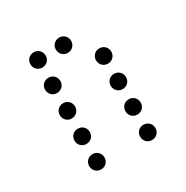

<svg xmlns="http://www.w3.org/2000/svg" viewBox="-116 -577 631 653"><g transform="rotate(-30 200.0 -250.0)"><path d="M100 -420C117 -420 130 -433 130 -450C130 -467 117 -480 100 -480C83 -480 70 -467 70 -450C70 -433 83 -420 100 -420ZM200 -420C217 -420 230 -433 230 -450C230 -467 217 -480 200 -480C183 -480 170 -467 170 -450C170 -433 183 -420 200 -420ZM100 -320C117 -320 130 -333 130 -350C130 -367 117 -380 100 -380C83 -380 70 -367 70 -350C70 -333 83 -320 100 -320ZM300 -320C317 -320 330 -333 330 -350C330 -367 317 -380 300 -380C283 -380 270 -367 270 -350C270 -333 283 -320 300 -320ZM100 -220C117 -220 130 -233 130 -250C130 -267 117 -280 100 -280C83 -280 70 -267 70 -250C70 -233 83 -220 100 -220ZM300 -220C317 -220 330 -233 330 -250C330 -267 317 -280 300 -280C283 -280 270 -267 270 -250C270 -233 283 -220 300 -220ZM100 -120C117 -120 130 -133 130 -150C130 -167 117 -180 100 -180C83 -180 70 -167 70 -150C70 -133 83 -120 100 -120ZM300 -120C317 -120 330 -133 330 -150C330 -167 317 -180 300 -180C283 -180 270 -167 270 -150C270 -133 283 -120 300 -120ZM100 -20C117 -20 130 -33 130 -50C130 -67 117 -80 100 -80C83 -80 70 -67 70 -50C70 -33 83 -20 100 -20ZM300 -20C317 -20 330 -33 330 -50C330 -67 317 -80 300 -80C283 -80 270 -67 270 -50C270 -33 283 -20 300 -20Z"/></g></svg>

Font: TINY 5x3 60
Style: Regular
Weight: 150
Designer: Jack Halten Fahnestock
Foundry: Velvetyne Type Foundry
Version: Version 1.002;hotconv 1.0.109;makeotfexe 2.5.65596